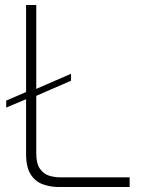

<svg xmlns="http://www.w3.org/2000/svg" viewBox="-20 -753 570 773"><path d="M5 -320V-348L91 -385L121 -393L266 -456V-428L121 -365L91 -356ZM217 0Q183 0 152.5 -11Q122 -22 103.5 -51Q85 -80 85 -133V-733H126V-136Q126 -95 140.5 -74Q155 -53 177 -46Q199 -39 223 -39H502V0Z"/></svg>

Font: Exo Thin ExtraLight
Style: Regular
Weight: 250
Version: Version 2.000